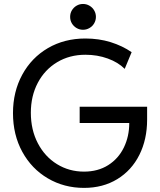

<svg xmlns="http://www.w3.org/2000/svg" viewBox="-20 -917 788 945"><path d="M43.9 -360.4Q43.9 -465.3 89.4 -549.1Q134.8 -632.8 215.8 -680.2Q296.9 -727.5 400.4 -727.5Q466.8 -727.5 524.7 -709.5Q582.5 -691.4 627.9 -660.2L593.8 -578.1Q561.5 -610.4 510.5 -628.9Q459.5 -647.5 400.4 -647.5Q322.3 -647.5 261.2 -610.8Q200.2 -574.2 166 -509.3Q131.8 -444.3 131.8 -362.3Q131.8 -277.8 166.3 -211.9Q200.7 -146 260.5 -109.1Q320.3 -72.3 393.6 -72.3Q461.9 -72.3 512.5 -104.2Q563 -136.2 589.6 -190.9Q616.2 -245.6 616.2 -311.5H372.1V-391.6H704.1V-328.1Q704.1 -231 666 -154.8Q627.9 -78.6 557.4 -35.4Q486.8 7.8 393.6 7.8Q295.4 7.8 215.6 -39.1Q135.7 -85.9 89.8 -169.7Q43.9 -253.4 43.9 -360.4ZM325.2 -834Q325.2 -851.6 333.7 -866Q342.3 -880.4 356.7 -888.9Q371.1 -897.5 388.7 -897.5Q405.8 -897.5 420.4 -888.9Q435.1 -880.4 443.6 -865.7Q452.1 -851.1 452.1 -834Q452.1 -816.9 443.6 -802.2Q435.1 -787.6 420.4 -779.1Q405.8 -770.5 388.7 -770.5Q371.1 -770.5 356.7 -779.1Q342.3 -787.6 333.7 -802Q325.2 -816.4 325.2 -834Z"/></svg>

Font: Reddit Sans Fudge
Style: Regular
Weight: 400
Designer: Stephen Hutchings
Foundry: Reddit
Version: Version 1.011